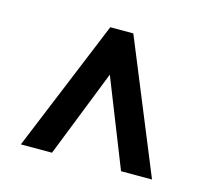

<svg xmlns="http://www.w3.org/2000/svg" viewBox="-63 -784 545 500"><g transform="rotate(15 209.0 -533.5)"><path d="M208 -591.3 301.3 -356H384.8L239.3 -710.9H177.2L31.2 -356H115.2Z"/></g></svg>

Font: Vazir
Style: Regular
Weight: 400
Designer: Saber Rastikerdar
Foundry: Saber Rastikerdar
Version: Version 27.002;January 24, 2021;FontCreator 13.0.0.2683 64-b